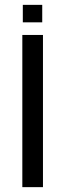

<svg xmlns="http://www.w3.org/2000/svg" viewBox="-20 -771 269 791"><path d="M157 -627V0H72V-627ZM154 -679H74V-751H154Z"/></svg>

Font: Blinker
Style: Regular
Weight: 400
Designer: Juergen Huber
Foundry: supertype
Version: Version 1.017;hotconv 1.0.117;makeotfexe 2.5.65602